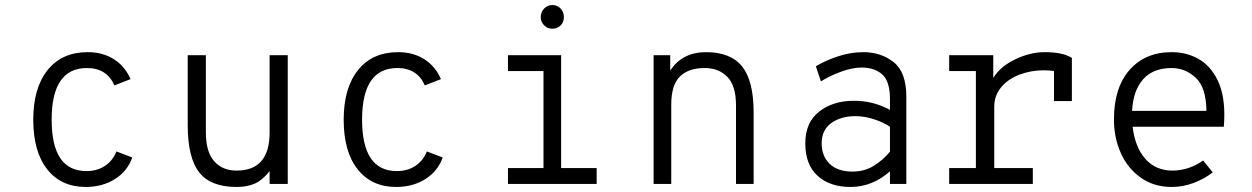

<svg xmlns="http://www.w3.org/2000/svg" viewBox="-20 -730 4968 762"><path d="M112 -255Q112 -381 169 -452Q226 -523 328 -523Q388 -523 432 -495Q476 -467 498 -416L434 -391Q404 -460 325 -460Q185 -460 185 -255Q185 -51 323 -51Q366 -51 397 -72Q428 -93 442 -129L505 -105Q486 -51 436.5 -19.5Q387 12 320 12Q223 12 167.5 -58Q112 -128 112 -255Z M725 -234V-511H797V-206Q797 -127 830 -90Q863 -53 919 -53Q1050 -53 1050 -204V-511H1122V0H1050V-51Q1023 -16 992.5 -2Q962 12 919 12Q816 12 770.5 -46Q725 -104 725 -234Z M1344 -255Q1344 -381 1401 -452Q1458 -523 1560 -523Q1620 -523 1664 -495Q1708 -467 1730 -416L1666 -391Q1636 -460 1557 -460Q1417 -460 1417 -255Q1417 -51 1555 -51Q1598 -51 1629 -72Q1660 -93 1674 -129L1737 -105Q1718 -51 1668.5 -19.5Q1619 12 1552 12Q1455 12 1399.5 -58Q1344 -128 1344 -255Z M2126 -662Q2126 -682 2139.5 -696Q2153 -710 2172 -710Q2192 -710 2205 -696Q2218 -682 2218 -662Q2218 -642 2205 -629Q2192 -616 2172 -616Q2153 -616 2139.5 -629.5Q2126 -643 2126 -662ZM2348 -63V0H1996V-63H2137V-448H1996V-511H2207V-63Z M2971 -283V0H2901V-312Q2901 -389 2867 -424.5Q2833 -460 2776 -460Q2713 -460 2678.5 -426.5Q2644 -393 2644 -314V0H2574V-511H2640V-450Q2688 -523 2782 -523Q2880 -523 2925.5 -466Q2971 -409 2971 -283Z M3176 -161Q3176 -244 3231 -287Q3286 -330 3368 -330Q3407 -330 3441.5 -321.5Q3476 -313 3512 -294V-337Q3512 -408 3481 -435Q3450 -462 3400 -462Q3363 -462 3318 -445.5Q3273 -429 3238 -407L3218 -467Q3256 -490 3306 -506.5Q3356 -523 3407 -523Q3476 -523 3526.5 -483.5Q3577 -444 3577 -346V0H3512V-50Q3480 -21 3440 -4.5Q3400 12 3356 12Q3273 12 3224.5 -32.5Q3176 -77 3176 -161ZM3512 -128V-227Q3485 -245 3448 -257Q3411 -269 3375 -269Q3317 -269 3279 -241.5Q3241 -214 3241 -161Q3241 -110 3273 -79.5Q3305 -49 3363 -49Q3410 -49 3447 -71.5Q3484 -94 3512 -128Z M4234 -500V-329H4163V-448Q4145 -451 4121 -451Q4073 -451 4028 -434.5Q3983 -418 3954.5 -385Q3926 -352 3926 -307V-63H4079V0H3747V-63H3853V-448H3747V-511H3922V-421Q3951 -467 4010 -495Q4069 -523 4126 -523Q4199 -523 4234 -500Z M4837 -227H4475Q4485 -145 4526 -99Q4567 -53 4633 -53Q4698 -53 4755 -93L4793 -46Q4760 -20 4717.5 -4Q4675 12 4630 12Q4560 12 4508 -24.5Q4456 -61 4428.5 -122Q4401 -183 4401 -256Q4401 -382 4463 -452.5Q4525 -523 4630 -523Q4689 -523 4736 -496.5Q4783 -470 4811 -414.5Q4839 -359 4839 -276Q4839 -249 4837 -227ZM4768 -290Q4767 -383 4725.5 -421.5Q4684 -460 4630 -460Q4556 -460 4516.5 -415Q4477 -370 4473 -290Z"/></svg>

Font: Overpass Mono Light
Style: Regular
Weight: 300
Monospace: yes
Designer: Delve Withrington, Dave Bailey
Foundry: Delve Fonts
Version: Version 1.000;DELV;Overpass